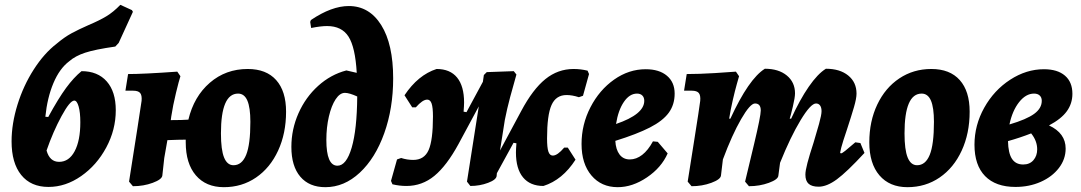

<svg xmlns="http://www.w3.org/2000/svg" viewBox="-20 -764 4481 796"><path d="M168 -280 180 -279Q222 -356 254 -399.5Q286 -443 318 -469Q385 -469 422.5 -426.5Q460 -384 460 -307Q460 -226 420.5 -152.5Q381 -79 316.5 -34Q252 11 181 11Q108 11 68 -38.5Q28 -88 28 -178Q28 -251 52.5 -330Q77 -409 120 -476Q163 -543 215 -583Q247 -610 276.5 -626Q306 -642 347 -660Q392 -679 421 -696.5Q450 -714 479 -744L527 -722L531 -715L472 -586L458 -571Q374 -559 333 -545.5Q292 -532 267 -510Q227 -480 201.5 -419.5Q176 -359 168 -280ZM173 -140Q186 -93 225 -93Q266 -93 289.5 -137Q313 -181 313 -257Q313 -298 306 -322.5Q299 -347 288 -347Q270 -347 235 -282.5Q200 -218 173 -140Z M1166 -301Q1166 -211 1133 -139.5Q1100 -68 1041.5 -28Q983 12 908 12Q834 12 792 -37Q750 -86 750 -174V-185Q722 -185 674 -183L661 -109L653 -36Q651 -20 613 -6Q575 8 531 8L515 -11L528 -94Q535 -139 549.5 -231Q564 -323 567 -346Q569 -369 561 -378.5Q553 -388 532 -388H500L511 -457Q575 -457 715 -467L728 -448Q722 -430 709.5 -378.5Q697 -327 690 -281L688 -266Q736 -266 761 -268Q784 -364 850 -421Q916 -478 1007 -478Q1084 -478 1125 -432Q1166 -386 1166 -301ZM1018 -259Q1018 -318 1005.5 -347Q993 -376 967 -376Q896 -376 896 -211Q896 -143 909 -111Q922 -79 948 -79Q983 -79 1000.5 -122Q1018 -165 1018 -259Z M1426 -739Q1511 -739 1560.5 -660Q1610 -581 1610 -439Q1610 -315 1573 -211.5Q1536 -108 1471.5 -48Q1407 12 1329 12Q1262 12 1225 -31.5Q1188 -75 1188 -155Q1188 -228 1217.5 -294.5Q1247 -361 1299 -408Q1351 -455 1416 -472L1459 -462Q1453 -568 1425 -612Q1397 -656 1336 -656Q1310 -656 1270 -648L1266 -673L1269 -681Q1355 -739 1426 -739ZM1461 -364Q1428 -379 1410 -379Q1389 -379 1371.5 -352.5Q1354 -326 1343.5 -281Q1333 -236 1333 -184Q1333 -77 1379 -77Q1416 -77 1438 -152Q1460 -227 1461 -364Z M2422 -457 2397 -367 2380 -361Q2352 -370 2329 -370Q2285 -370 2266.5 -328.5Q2248 -287 2248 -190Q2248 -152 2253.5 -135.5Q2259 -119 2272 -119Q2291 -119 2319 -152H2334L2366 -102Q2312 -18 2233 7Q2178 7 2148.5 -28.5Q2119 -64 2119 -132Q2119 -144 2121 -170L2109 -172L2040 -46L2039 -35Q2038 -19 2003.5 -6Q1969 7 1930 7L1916 -11L1965 -323L1881 -167Q1832 -77 1781 -35Q1730 7 1665 7Q1636 7 1607 0L1601 -14L1626 -103L1643 -109Q1668 -101 1693 -101Q1739 -101 1757 -142Q1775 -183 1775 -281Q1775 -318 1769.5 -334.5Q1764 -351 1751 -351Q1732 -351 1704 -319H1689L1657 -369Q1713 -453 1790 -478Q1846 -478 1875 -442.5Q1904 -407 1904 -339Q1904 -327 1902 -301L1914 -299L1982 -425L1986 -453L1998 -465L2110 -469L2121 -455Q2108 -410 2095 -361.5Q2082 -313 2073 -267L2053 -140L2141 -304Q2189 -394 2241 -436Q2293 -478 2358 -478Q2388 -478 2416 -471Z M2531 -180Q2533 -144 2548.5 -123.5Q2564 -103 2591 -103Q2618 -103 2642.5 -122Q2667 -141 2687 -178L2707 -176L2748 -128Q2722 -69 2662 -28.5Q2602 12 2541 12Q2473 12 2432 -36.5Q2391 -85 2391 -167Q2391 -248 2428 -319.5Q2465 -391 2526 -434Q2587 -477 2657 -477Q2713 -477 2745 -450Q2777 -423 2777 -376Q2777 -330 2752.5 -296.5Q2728 -263 2674.5 -235.5Q2621 -208 2531 -180ZM2534 -250Q2651 -290 2651 -346Q2651 -360 2643 -368Q2635 -376 2621 -376Q2590 -376 2566.5 -341.5Q2543 -307 2534 -250Z M3526 -174 3547 -171 3564 -130Q3491 -51 3449.5 -20.5Q3408 10 3374 10Q3346 10 3332.5 -2Q3319 -14 3319 -40Q3319 -56 3327.5 -88.5Q3336 -121 3353 -173Q3365 -212 3375.5 -250Q3386 -288 3386 -303Q3386 -318 3380 -326.5Q3374 -335 3363 -335Q3341 -335 3299 -265.5Q3257 -196 3214 -89L3207 -36Q3206 -20 3167.5 -6Q3129 8 3085 8L3069 -11Q3079 -52 3106.5 -167.5Q3134 -283 3134 -306Q3134 -335 3110 -335Q3090 -335 3052.5 -270Q3015 -205 2977 -103L2969 -36Q2967 -20 2929 -6Q2891 8 2847 8L2831 -11Q2838 -56 2858.5 -185Q2879 -314 2883 -346Q2885 -369 2877 -378.5Q2869 -388 2848 -388H2816L2827 -457Q2877 -457 2943.5 -461Q3010 -465 3031 -467L3044 -448Q3042 -441 3034.5 -414.5Q3027 -388 3018 -349Q3009 -310 3003 -272H3008Q3084 -437 3151 -479Q3208 -479 3242 -451Q3276 -423 3276 -377Q3276 -360 3267 -322Q3258 -284 3254 -272H3260Q3296 -351 3333 -404.5Q3370 -458 3404 -479Q3462 -479 3496.5 -451Q3531 -423 3531 -376Q3531 -356 3520.5 -320Q3510 -284 3491 -226Q3487 -215 3476.5 -182Q3466 -149 3463 -131L3466 -128Q3471 -128 3484.5 -139Q3498 -150 3526 -174Z M3584 -174Q3584 -261 3617 -330.5Q3650 -400 3708.5 -439Q3767 -478 3841 -478Q3918 -478 3959 -432Q4000 -386 4000 -301Q4000 -211 3967 -139.5Q3934 -68 3875.5 -28Q3817 12 3742 12Q3668 12 3626 -37Q3584 -86 3584 -174ZM3852 -259Q3852 -318 3839.5 -347Q3827 -376 3801 -376Q3730 -376 3730 -211Q3730 -143 3743 -111Q3756 -79 3782 -79Q3817 -79 3834.5 -122Q3852 -165 3852 -259Z M4398 -148Q4398 -104 4370 -67.5Q4342 -31 4294.5 -10Q4247 11 4190 11Q4108 11 4064 -34Q4020 -79 4020 -164Q4020 -245 4060.5 -317.5Q4101 -390 4168 -433.5Q4235 -477 4308 -477Q4364 -477 4395 -450.5Q4426 -424 4426 -375Q4426 -335 4403 -303Q4380 -271 4329 -244Q4398 -212 4398 -148ZM4165 -248Q4236 -269 4267.5 -292Q4299 -315 4299 -346Q4299 -360 4290.5 -368Q4282 -376 4267 -376Q4233 -376 4205 -340.5Q4177 -305 4165 -248ZM4280 -145Q4280 -180 4255 -211Q4209 -193 4159 -179Q4160 -129 4175.5 -105.5Q4191 -82 4222 -82Q4249 -82 4264.5 -100Q4280 -118 4280 -145Z"/></svg>

Font: Alegreya ExtraBold
Style: Italic
Weight: 800
Italic angle: -7°
Designer: Juan Pablo del Peral
Foundry: Huerta Tipografica
Version: Version 2.007; ttfautohint (v1.6)